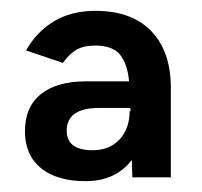

<svg xmlns="http://www.w3.org/2000/svg" viewBox="-20 -727 373 354"><path d="M138 -393Q85 -393 55.5 -417Q26 -441 26 -485Q26 -530 55.5 -553.5Q85 -577 138 -577H218Q215 -609 201.5 -626Q188 -643 155 -643Q134 -643 120.5 -635Q107 -627 96 -611L28 -634Q48 -669 80 -688Q112 -707 156 -707Q223 -707 259 -669.5Q295 -632 295 -565V-400H224L223 -432Q193 -393 138 -393ZM151 -450Q182 -450 200.5 -470Q219 -490 219 -522H221L220 -528H163Q103 -528 103 -486Q103 -450 151 -450Z"/></svg>

Font: Figtree Medium
Style: Regular
Weight: 500
Designer: Erik Kennedy
Foundry: Erik Kennedy
Version: Version 2.001; ttfautohint (v1.8.4.7-5d5b);gftools[0.9.27]